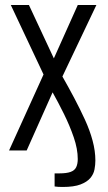

<svg xmlns="http://www.w3.org/2000/svg" viewBox="-20 -598 431 763"><path d="M359 40Q359 57 355.5 75.5Q352 94 339 109.5Q326 125 300 135Q274 145 229 145Q218 145 211 144.5Q204 144 197 143V91H216Q245 91 261 85Q277 79 283 66Q289 53 289 34Q289 -6 273 -52.5Q257 -99 234 -145.5Q211 -192 189 -231L86 0H16L153 -302L23 -578H95L194 -366L289 -578H363L228 -294Q252 -252 275 -208.5Q298 -165 317.5 -122.5Q337 -80 348 -39Q359 2 359 40Z"/></svg>

Font: Oswald Light
Style: Regular
Weight: 300
Designer: Vernon Adams
Foundry: Vernon Adams
Version: Version 4.103;gftools[0.9.33.dev8+g029e19f]